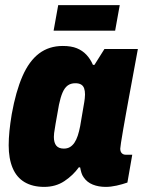

<svg xmlns="http://www.w3.org/2000/svg" viewBox="-20 -720 560 752"><path d="M153 12Q108 12 76.5 -6.5Q45 -25 29.5 -62Q14 -99 14 -151Q14 -177 17 -207Q20 -237 26 -273Q42 -362 68 -421.5Q94 -481 133 -510.5Q172 -540 226 -540Q259 -540 281 -531Q303 -522 318.5 -505.5Q334 -489 344 -466H350L389 -528H520L496 -398Q492 -376 486 -344Q480 -312 474 -278Q468 -244 462.5 -213Q457 -182 454 -161.5Q451 -141 451 -138Q451 -126 457 -120Q463 -114 472 -114H498L479 -5Q459 2 436.5 7Q414 12 394 12Q366 12 343.5 3Q321 -6 308 -25Q302 -33 299 -43Q296 -53 294 -64L289 -65Q266 -33 232 -10.5Q198 12 153 12ZM230 -138Q244 -138 254 -144Q264 -150 271.5 -161Q279 -172 284.5 -188.5Q290 -205 294 -226Q302 -275 306.5 -299.5Q311 -324 312 -334.5Q313 -345 313 -350Q313 -364 309.5 -374Q306 -384 297.5 -389Q289 -394 275 -394Q257 -394 245 -385Q233 -376 225 -357.5Q217 -339 211 -310Q202 -259 197.5 -234Q193 -209 192 -199Q191 -189 191 -184Q191 -161 200.5 -149.5Q210 -138 230 -138ZM190 -600 208 -700H449L431 -600Z"/></svg>

Font: Archivo Condensed Black
Style: Italic
Weight: 900
Width: 3
Italic angle: -10°
Designer: Hector Gatti
Foundry: Omnibus-Type
Version: Version 2.001